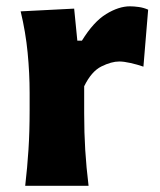

<svg xmlns="http://www.w3.org/2000/svg" viewBox="-20 -597 514 617"><path d="M61 0Q67.9 -59.6 71.5 -116.2Q75.2 -172.9 75.2 -242.2V-298.3Q75.2 -362.3 68.8 -427.7Q62.5 -493.2 46.4 -560.5L218.3 -569.3L228.5 -466.3H243.2Q280.8 -527.3 321.3 -552Q361.8 -576.7 397.5 -576.7Q410.2 -576.7 426 -574.5Q441.9 -572.3 456.1 -565.9L440.9 -382.8Q421.4 -389.6 399.7 -394.5Q377.9 -399.4 363.3 -399.4Q337.9 -399.4 305.9 -383.5Q273.9 -367.7 250.5 -319.8V-232.9Q250.5 -170.4 253.9 -115Q257.3 -59.6 264.6 0Z"/></svg>

Font: Pinar DS2-Bold
Style: Regular
Weight: 700
Designer: Amin Abedi
Version: Version 2.000